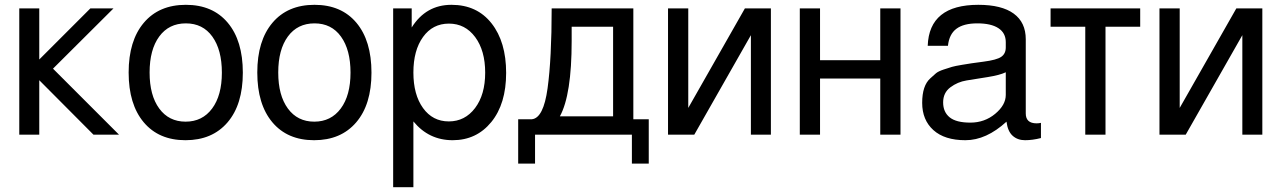

<svg xmlns="http://www.w3.org/2000/svg" viewBox="-20 -559 5320 797"><path d="M143 -524V-312L355 -524H451L200 -274L474 0H368L143 -226V0H60V-524Z M901 -257.5Q901 -352 861.5 -407Q822 -462 751.5 -462Q681 -462 641 -407.5Q601 -353 601 -258Q601 -163 641 -108.5Q681 -54 750.5 -54Q820 -54 860.5 -108.5Q901 -163 901 -257.5ZM514 -258Q514 -390 577 -464.5Q640 -539 751.5 -539Q863 -539 925.5 -464.5Q988 -390 988 -257.5Q988 -125 924.5 -51Q861 23 750 23Q639 23 576.5 -51.5Q514 -126 514 -258Z M1435 -257.5Q1435 -352 1395.5 -407Q1356 -462 1285.5 -462Q1215 -462 1175 -407.5Q1135 -353 1135 -258Q1135 -163 1175 -108.5Q1215 -54 1284.5 -54Q1354 -54 1394.5 -108.5Q1435 -163 1435 -257.5ZM1048 -258Q1048 -390 1111 -464.5Q1174 -539 1285.5 -539Q1397 -539 1459.5 -464.5Q1522 -390 1522 -257.5Q1522 -125 1458.5 -51Q1395 23 1284 23Q1173 23 1110.5 -51.5Q1048 -126 1048 -258Z M1994 -257.5Q1994 -349 1952.5 -405Q1911 -461 1843.5 -461Q1776 -461 1736 -405.5Q1696 -350 1696 -258Q1696 -166 1736 -110.5Q1776 -55 1843 -55Q1910 -55 1952 -110.5Q1994 -166 1994 -257.5ZM1612 218V-524H1689V-445Q1748 -539 1854 -539Q1960 -539 2020.5 -462Q2081 -385 2081 -256.5Q2081 -128 2019.5 -52.5Q1958 23 1859 23Q1760 23 1696 -55V218Z M2304 -76H2525V-448H2353V-389Q2353 -165 2304 -76ZM2188 -64Q2236 -69 2253 -192.5Q2270 -316 2270 -524H2609V-64H2673V120H2603V0H2201V120H2131V-64Z M2753 -524H2837V-111L3072 -524H3180V0H3097V-413L2862 0H2753Z M3300 -524H3384V-309H3634V-524H3718V0H3634V-233H3384V0H3300Z M4155 -165V-259Q4130 -247 4079.5 -239Q4029 -231 3992 -225Q3955 -219 3925 -196.5Q3895 -174 3895 -134Q3895 -94 3922 -72Q3949 -50 4008 -50Q4067 -50 4111 -86.5Q4155 -123 4155 -165ZM3831 -369Q3837 -539 4041 -539Q4138 -539 4188 -502.5Q4238 -466 4238 -396V-88Q4238 -47 4283 -47Q4292 -47 4301 -49V14Q4266 23 4235 23Q4204 23 4183.5 4.5Q4163 -14 4158 -54Q4074 23 3987.5 23Q3901 23 3854.5 -19Q3808 -61 3808 -132Q3808 -204 3842 -234Q3856 -247 3865.5 -255Q3875 -263 3897.5 -270.5Q3920 -278 3932 -281.5Q3944 -285 3974 -290Q4008 -296 4062.5 -303Q4117 -310 4136 -323Q4155 -336 4155 -362V-384Q4155 -422 4124.5 -442Q4094 -462 4037 -462Q3980 -462 3950 -439.5Q3920 -417 3915 -369Z M4341 -524H4713V-448H4569V0H4485V-448H4341Z M4793 -524H4877V-111L5112 -524H5220V0H5137V-413L4902 0H4793Z"/></svg>

Font: Autonym
Style: Regular
Weight: 500
Version: Version 1.0.20131126